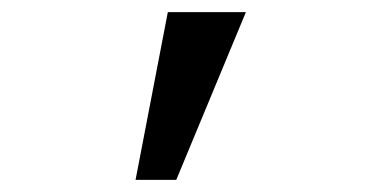

<svg xmlns="http://www.w3.org/2000/svg" viewBox="-20 -156 640 317"><path d="M203.8 141H271L386 -136H257.1Z"/></svg>

Font: Margiela Mono
Style: Regular
Weight: 400
Designer: Mike Abbink, Paul van der Laan, Pieter van Rosmalen
Foundry: Bold Monday
Version: Version 2.003 2021